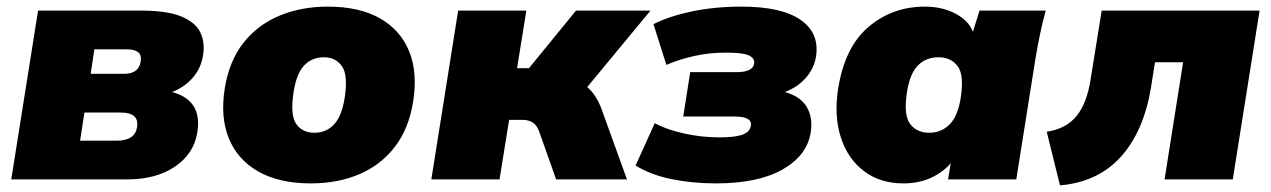

<svg xmlns="http://www.w3.org/2000/svg" viewBox="-20 -542 3838 580"><path d="M14 0 95 -510H405Q484 -510 527 -492.5Q570 -475 585 -444.5Q600 -414 593 -373Q587 -336 562.5 -307.5Q538 -279 500 -264Q592 -239 576 -142Q566 -78 509 -39Q452 0 363 0ZM254 -319H355Q399 -319 405 -356Q408 -376 397 -384.5Q386 -393 363 -393H265ZM222 -117H332Q388 -117 394 -158Q401 -202 345 -202H235Z M645 0ZM919 12Q824 12 761 -23.5Q698 -59 671.5 -123.5Q645 -188 659 -275Q672 -357 715 -412Q758 -467 824 -494.5Q890 -522 970 -522Q1066 -522 1128 -486.5Q1190 -451 1216 -387Q1242 -323 1228 -235Q1215 -153 1172.5 -98Q1130 -43 1065 -15.5Q1000 12 919 12ZM930 -141Q965 -141 988.5 -165.5Q1012 -190 1021 -245Q1032 -315 1013 -342Q994 -369 958 -369Q923 -369 899.5 -345Q876 -321 867 -265Q856 -195 874.5 -168Q893 -141 930 -141Z M1283 0 1364 -510H1570L1542 -336H1578L1720 -510H1945L1754 -279Q1769 -266 1779.5 -249Q1790 -232 1797 -213L1874 0H1660L1609 -144Q1602 -164 1589 -172Q1576 -180 1559 -180H1518L1489 0Z M2143 12Q2071 12 2008 -1Q1945 -14 1900 -42L1958 -170Q1992 -151 2045.5 -139Q2099 -127 2153 -127Q2198 -127 2221 -134.5Q2244 -142 2248 -161Q2254 -190 2199 -190H2044L2065 -324H2205Q2253 -324 2258 -349Q2261 -365 2243.5 -374Q2226 -383 2173 -383Q2121 -383 2075.5 -372.5Q2030 -362 1993 -346L1954 -469Q2001 -493 2070 -507.5Q2139 -522 2220 -522Q2341 -522 2398.5 -482Q2456 -442 2445 -371Q2439 -335 2414.5 -307Q2390 -279 2351 -264Q2398 -251 2417 -219Q2436 -187 2429 -142Q2418 -72 2344 -30Q2270 12 2143 12Z M2499 0ZM2709 12Q2639 12 2590 -25Q2541 -62 2520 -127Q2499 -192 2512 -275Q2532 -400 2604 -461Q2676 -522 2774 -522Q2826 -522 2866 -501Q2906 -480 2919 -446L2939 -510H3139Q3129 -474 3121.5 -437.5Q3114 -401 3108 -365L3050 0H2844L2852 -49Q2828 -21 2791.5 -4.5Q2755 12 2709 12ZM2787 -141Q2823 -141 2848 -165.5Q2873 -190 2882 -245Q2893 -315 2873 -342Q2853 -369 2815 -369Q2778 -369 2753.5 -345Q2729 -321 2720 -265Q2709 -195 2729 -168Q2749 -141 2787 -141Z M3182 18 3142 -144Q3201 -153 3232.5 -192Q3264 -231 3275 -305L3308 -510H3785L3704 0H3498L3554 -354H3469L3457 -278Q3435 -145 3366 -68.5Q3297 8 3182 18Z"/></svg>

Font: Winston Black
Style: Italic
Weight: 900
Italic angle: -9°
Designer: Original fonts by Vernon Adams / Changes by Cristiano Sobral
Foundry: VOriginal fonts by Vernon Adams / Changes by Cristiano Sobral
Version: Version 2.503;July 17, 2020;FontCreator 13.0.0.2655 64-bit